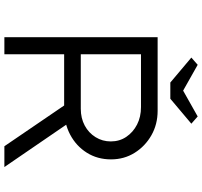

<svg xmlns="http://www.w3.org/2000/svg" viewBox="-43 -880 923 877"><g transform="rotate(90 418.5 -441.5)"><path d="M150 0V-700H486Q548 -700 598 -671.5Q648 -643 678 -595Q708 -547 708 -487Q708 -425 677.5 -376.5Q647 -328 595 -300.5Q543 -273 479 -273H228V0ZM648 0 438 -308 515 -333 743 0ZM228 -349H477Q520 -349 553.5 -367Q587 -385 606.5 -416.5Q626 -448 626 -486Q626 -526 605 -557Q584 -588 549 -606Q514 -624 469 -624H228ZM357 -758 243 -854 276 -883 409 -808H379L512 -883L545 -854L431 -758Z"/></g></svg>

Font: Lexend Giga Light
Style: Regular
Weight: 300
Version: Version 1.007